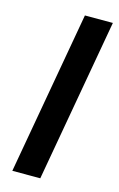

<svg xmlns="http://www.w3.org/2000/svg" viewBox="-110 -748 493 796"><g transform="rotate(15 136.0 -350.0)"><path d="M28 0 152 -700H272L148 0Z"/></g></svg>

Font: DM Sans 11pt SemiBold
Style: Italic
Weight: 600
Italic angle: -10°
Version: Version 4.004;gftools[0.9.30]